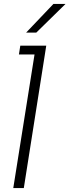

<svg xmlns="http://www.w3.org/2000/svg" viewBox="-20 -964 356 984"><path d="M48 0 157 -685H77L84 -730H217L210 -685L102 0ZM114 -797 254 -944H316L166 -797Z"/></svg>

Font: Sora ExtraLight
Style: Italic
Weight: 200
Designer: Jonathan Barnbrook, Juli√°n Moncada
Version: Version 1.000